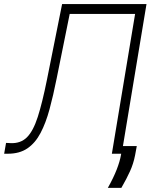

<svg xmlns="http://www.w3.org/2000/svg" viewBox="-39 -747 761 933"><path d="M-18.8 0 -9.6 -52.6 12.8 -51.5Q61.4 -49.4 92 -79.9Q122.5 -110.4 144.5 -178.8Q166.5 -247.2 188.9 -358.3L262.8 -727.3H672.9L552.2 0H504.6L617.5 -679.3H299.7L236.2 -365.1Q219.8 -283 201.7 -216.1Q183.6 -149.1 158 -100.7Q132.5 -52.2 94.3 -26.1Q56.1 0 -0.4 0ZM625.7 -37.3 617.2 8.5Q609.4 48.3 593 84.7Q576.7 121.1 550.8 165.8H485.1Q512.4 117.2 528.1 76.9Q543.7 36.6 549 5.3L556.5 -37.3Z"/></svg>

Font: Inter UI Extra Light
Style: Italic
Weight: 200
Italic angle: -9.39999°
Designer: Rasmus Andersson
Foundry: rsms
Version: 3.2;8d6f07862